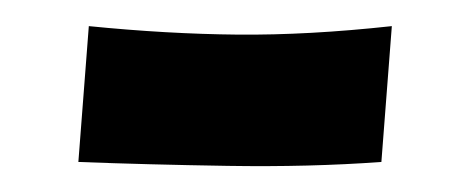

<svg xmlns="http://www.w3.org/2000/svg" viewBox="-20 -150 360 147"><path d="M40 -26 48 -130Q108 -124 162 -123.5Q216 -123 280 -130L272 -26Q217 -22 154.5 -23Q92 -24 40 -26Z"/></svg>

Font: Marhey ExtraBold
Style: Regular
Weight: 800
Designer: Nur Syamsi & Bustanul Arifin
Foundry: Namelatype
Version: Version 1.000; ttfautohint (v1.8.4.7-5d5b)